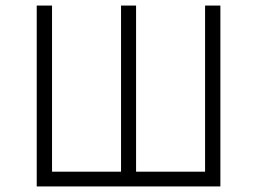

<svg xmlns="http://www.w3.org/2000/svg" viewBox="-20 -670 924 690"><path d="M112 0H772V-650H717V-53H469V-650H415V-53H167V-650H112Z"/></svg>

Font: Grotesk 01 Extrafine
Style: Bold
Weight: 400
Designer: Frank Adebiaye, contributions by Jérémy Landes, Ariel Martín Pérez
Foundry: Velvetyne Type Foundry
Version: Version 3.000;Glyphs 3.1.2 (3150)